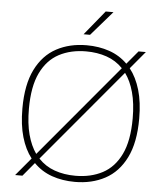

<svg xmlns="http://www.w3.org/2000/svg" viewBox="-62 -998 909 1061"><g transform="rotate(5 393.0 -467.5)"><path d="M101.5 0H61L144 -99Q108 -145 88.5 -212.2Q69 -279.5 69 -370Q69 -503 110.8 -586.8Q152.5 -670.5 225.8 -709.8Q299 -749 393 -749Q461.5 -749 519.2 -729Q577 -709 619.5 -666.5L681 -740H721.5L640.5 -643Q677 -597 697 -529.2Q717 -461.5 717 -370Q717 -237 675.2 -153.2Q633.5 -69.5 560.2 -30.2Q487 9 393 9Q323.5 9 265.2 -11.5Q207 -32 164.5 -75.5ZM105 -372Q105 -289.5 121.2 -229Q137.5 -168.5 167 -126.5L597 -639.5Q559 -679 507 -697Q455 -715 393 -715Q308 -715 243 -680.8Q178 -646.5 141.5 -571Q105 -495.5 105 -372ZM393 -25Q478 -25 543 -59.2Q608 -93.5 644.5 -169Q681 -244.5 681 -368Q681 -451.5 664.2 -512.8Q647.5 -574 617 -615.5L187 -102.5Q225 -62 277.5 -43.5Q330 -25 393 -25ZM370 -808 481 -944H524L406 -808Z"/></g></svg>

Font: Encode Sans Expanded Expanded Thin
Style: Regular
Weight: 100
Width: 7
Designer: Multiple Designers
Foundry: Impallari Type
Version: Version 3.000; ttfautohint (v1.8.3) -l 8 -r 50 -G 200 -x 14 